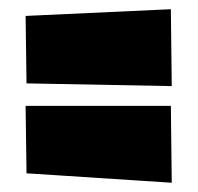

<svg xmlns="http://www.w3.org/2000/svg" viewBox="-20 -519 431 417"><path d="M37.6 -142.6 35.6 -289.1H351.1L353 -122.1ZM37.6 -337.9 35.6 -484.4 351.1 -499 353 -332Z"/></svg>

Font: Luckiest Guy
Style: Regular
Weight: 400
Designer: Astigmatic (AOETI)
Foundry: Astigmatic (AOETI)
Version: Version 1.000